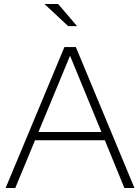

<svg xmlns="http://www.w3.org/2000/svg" viewBox="-20 -934 695 954"><path d="M8 0 300 -700H357L648 0H598L501 -237H154L56 0ZM171 -278H484L328 -657ZM319 -804 201 -914H269L363 -804Z"/></svg>

Font: Red Hat Display
Style: Regular
Weight: 300
Designer: Pentagram, MCKL
Foundry: Pentagram, MCKL
Version: Version 1.023